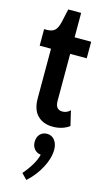

<svg xmlns="http://www.w3.org/2000/svg" viewBox="-145 -686 582 1064"><g transform="rotate(15 145.5 -153.5)"><path d="M5 -405V-500H20Q50 -500 65.5 -514Q81 -528 89 -563L106 -640H180V-500H275V-405H180V-135Q180 -85 221 -85Q245 -85 265 -104L285 -19Q246 10 190 10Q135 10 102.5 -23Q70 -56 70 -120V-405ZM172 56Q199 56 215.5 77Q232 98 232 131Q232 180 202.5 235.5Q173 291 126 333L95 301Q154 232 167 177Q145 175 130.5 158.5Q116 142 116 117Q116 89 131.5 72.5Q147 56 172 56Z"/></g></svg>

Font: Gully ECD Medium
Style: Regular
Weight: 500
Width: 2
Designer: jaikishan Patel
Foundry: MagicType
Version: Version 1.000;Glyphs 3.2 (3242)